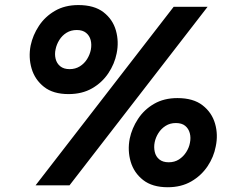

<svg xmlns="http://www.w3.org/2000/svg" viewBox="-20 -747 955 774"><path d="M256.3 -367.7Q194.3 -367.7 157.5 -396.7Q120.6 -425.8 107.4 -470.7Q94.2 -515.6 103.5 -563.5Q112.3 -605.5 137 -642.8Q161.6 -680.2 201.7 -703.4Q241.7 -726.6 295.9 -726.6Q359.9 -726.6 397.2 -697.8Q434.6 -668.9 447.3 -624Q460 -579.1 450.2 -531.7Q441.9 -489.3 416.7 -451.7Q391.6 -414.1 351.3 -390.9Q311 -367.7 256.3 -367.7ZM260.7 -468.3Q283.7 -468.3 301.8 -479.5Q319.8 -490.7 331.1 -508.8Q342.3 -526.9 346.2 -546.4Q350.1 -567.4 345.5 -585.4Q340.8 -603.5 326.9 -614.7Q313 -626 289.6 -626Q266.1 -626 248.3 -615Q230.5 -604 219.2 -585.9Q208 -567.9 204.1 -548.3Q199.7 -528.8 204.1 -510.3Q208.5 -491.7 222.7 -480Q236.8 -468.3 260.7 -468.3ZM656.2 7.8Q594.2 7.8 557.1 -21.2Q520 -50.3 506.8 -95.2Q493.7 -140.1 502.9 -188Q511.7 -230 536.4 -267.6Q561 -305.2 601.1 -328.4Q641.1 -351.6 695.3 -351.6Q759.3 -351.6 796.6 -322.5Q834 -293.5 846.9 -248.8Q859.9 -204.1 849.6 -156.2Q841.8 -114.3 816.7 -76.7Q791.5 -39.1 751 -15.6Q710.4 7.8 656.2 7.8ZM660.2 -92.8Q683.6 -92.8 701.4 -104.2Q719.2 -115.7 730.7 -133.8Q742.2 -151.9 745.6 -170.9Q750 -191.9 745.1 -210.2Q740.2 -228.5 726.6 -239.7Q712.9 -251 689 -251Q665.5 -251 647.7 -239.7Q629.9 -228.5 618.7 -210.7Q607.4 -192.9 603.5 -173.3Q599.6 -153.8 603.8 -135Q607.9 -116.2 622.1 -104.5Q636.2 -92.8 660.2 -92.8ZM123.5 0 680.2 -719.7H816.9L260.3 0Z"/></svg>

Font: Reddit Sans ExtraBold
Style: Italic
Weight: 800
Italic angle: -11.25°
Designer: Stephen Hutchings
Version: Version 1.013